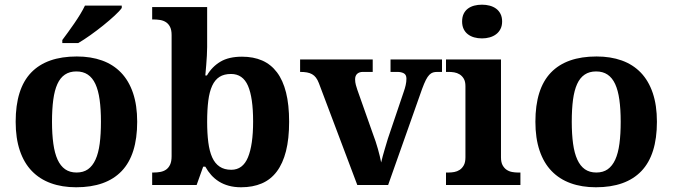

<svg xmlns="http://www.w3.org/2000/svg" viewBox="-20 -790 2873 820"><path d="M565.9 -270Q565.9 -128.9 499.8 -59.6Q433.6 9.8 305.2 9.8Q245.1 9.8 197.3 -7.6Q149.4 -24.9 116 -59.6Q82.5 -94.2 64.7 -147Q46.9 -199.7 46.9 -270Q46.9 -411.1 113 -480Q179.2 -548.8 308.1 -548.8Q368.2 -548.8 415.8 -531.7Q463.4 -514.6 496.8 -480Q530.3 -445.3 548.1 -392.8Q565.9 -340.3 565.9 -270ZM202.1 -270Q202.1 -216.8 207.8 -176.3Q213.4 -135.7 225.8 -108.4Q238.3 -81.1 258.3 -67.1Q278.3 -53.2 307.1 -53.2Q335.9 -53.2 355.7 -67.1Q375.5 -81.1 387.9 -108.4Q400.4 -135.7 405.8 -176.3Q411.1 -216.8 411.1 -270Q411.1 -323.7 405.5 -364Q399.9 -404.3 387.5 -431.2Q375 -458 355 -471.4Q335 -484.9 306.2 -484.9Q277.3 -484.9 257.3 -471.4Q237.3 -458 225.1 -431.2Q212.9 -404.3 207.5 -364Q202.1 -323.7 202.1 -270ZM246.1 -619.1Q256.8 -633.3 270.3 -651.9Q283.7 -670.4 297.4 -690.2Q311 -710 323 -729.7Q335 -749.5 342.8 -766.1H500V-755.9Q490.7 -742.7 469.2 -722.9Q447.8 -703.1 421.1 -681.6Q394.5 -660.2 366 -639.9Q337.4 -619.6 314 -606H246.1Z M1214.8 -270Q1214.8 -197.3 1201.4 -144.5Q1188 -91.8 1162.1 -57.4Q1136.2 -22.9 1097.9 -6.6Q1059.6 9.8 1009.8 9.8Q981 9.8 957.5 3.4Q934.1 -2.9 915.3 -14.6Q896.5 -26.4 882.1 -42.5Q867.7 -58.6 856.9 -78.1H847.7L819.8 0H629.9V-53.2H636.7Q650.9 -53.2 664.6 -55.7Q678.2 -58.1 689 -65.4Q699.7 -72.8 706.3 -86.4Q712.9 -100.1 712.9 -123V-640.1Q712.9 -661.6 706.5 -674.6Q700.2 -687.5 689.5 -694.8Q678.7 -702.1 664.3 -704.6Q649.9 -707 633.8 -707H629.9V-759.8H864.7V-588.9Q864.7 -573.2 863.5 -552.2Q862.3 -531.2 860.8 -512.7Q858.9 -490.7 856.9 -467.8H863.8Q885.3 -504.9 921.1 -526.4Q957 -547.9 1013.7 -547.9Q1062.5 -547.9 1099.9 -531.5Q1137.2 -515.1 1162.8 -481.2Q1188.5 -447.3 1201.7 -394.8Q1214.8 -342.3 1214.8 -270ZM966.8 -474.1Q937 -474.1 917.5 -461.7Q897.9 -449.2 886.2 -423.8Q874.5 -398.4 869.6 -360.1Q864.7 -321.8 864.7 -270Q864.7 -220.7 869.6 -182.4Q874.5 -144 886.2 -117.9Q897.9 -91.8 918 -78.4Q938 -64.9 967.8 -64.9Q1017.1 -64.9 1039.1 -118.2Q1061 -171.4 1061 -271Q1061 -373 1039.1 -423.6Q1017.1 -474.1 966.8 -474.1Z M1867.7 -482.9H1847.7Q1837.4 -482.9 1829.3 -480.5Q1821.3 -478 1813.7 -470.5Q1806.2 -462.9 1798.8 -448.5Q1791.5 -434.1 1782.7 -410.2L1637.7 0H1505.9L1341.8 -435.1Q1336.4 -449.2 1329.3 -458.5Q1322.3 -467.8 1312.7 -473.1Q1303.2 -478.5 1290.8 -480.7Q1278.3 -482.9 1261.7 -482.9V-536.1H1571.8V-482.9H1529.8Q1514.6 -482.9 1505.6 -474.9Q1496.6 -466.8 1496.6 -451.2Q1496.6 -439 1499.8 -427.2Q1502.9 -415.5 1505.9 -407.2L1572.8 -217.8Q1585 -186 1594 -153.8Q1603 -121.6 1607.9 -96.2Q1610.4 -107.9 1614.7 -123.5Q1619.1 -139.2 1623.5 -154.1Q1627.9 -168.9 1631.6 -181.2Q1635.3 -193.4 1636.7 -198.2L1704.6 -398.9Q1709.5 -412.6 1712.6 -426.5Q1715.8 -440.4 1715.8 -454.1Q1715.8 -470.7 1704.8 -476.8Q1693.8 -482.9 1676.8 -482.9H1647.9V-536.1H1867.7Z M1953.6 -698.2Q1953.6 -717.3 1960.2 -731Q1966.8 -744.6 1978.3 -753.2Q1989.7 -761.7 2005.1 -765.9Q2020.5 -770 2038.6 -770Q2055.7 -770 2071.3 -765.9Q2086.9 -761.7 2098.6 -753.2Q2110.4 -744.6 2117.4 -731Q2124.5 -717.3 2124.5 -698.2Q2124.5 -679.7 2117.4 -666Q2110.4 -652.3 2098.6 -643.6Q2086.9 -634.8 2071.3 -630.4Q2055.7 -626 2038.6 -626Q2020.5 -626 2005.1 -630.4Q1989.7 -634.8 1978.3 -643.6Q1966.8 -652.3 1960.2 -666Q1953.6 -679.7 1953.6 -698.2ZM1896.5 -53.2Q1907.7 -53.2 1920.2 -55.4Q1932.6 -57.6 1943.1 -64.5Q1953.6 -71.3 1960.7 -84Q1967.8 -96.7 1967.8 -118.2V-421.9Q1967.8 -441.9 1960.7 -453.9Q1953.6 -465.8 1942.9 -472.4Q1932.1 -479 1919.7 -481Q1907.2 -482.9 1896.5 -482.9H1884.8V-536.1H2119.6V-118.2Q2119.6 -96.7 2126.7 -84Q2133.8 -71.3 2144.3 -64.5Q2154.8 -57.6 2167.5 -55.4Q2180.2 -53.2 2190.9 -53.2H2202.6V0H1884.8V-53.2Z M2785.6 -270Q2785.6 -128.9 2719.5 -59.6Q2653.3 9.8 2524.9 9.8Q2464.8 9.8 2417 -7.6Q2369.1 -24.9 2335.7 -59.6Q2302.2 -94.2 2284.4 -147Q2266.6 -199.7 2266.6 -270Q2266.6 -411.1 2332.8 -480Q2398.9 -548.8 2527.8 -548.8Q2587.9 -548.8 2635.5 -531.7Q2683.1 -514.6 2716.6 -480Q2750 -445.3 2767.8 -392.8Q2785.6 -340.3 2785.6 -270ZM2421.9 -270Q2421.9 -216.8 2427.5 -176.3Q2433.1 -135.7 2445.6 -108.4Q2458 -81.1 2478 -67.1Q2498 -53.2 2526.9 -53.2Q2555.7 -53.2 2575.4 -67.1Q2595.2 -81.1 2607.7 -108.4Q2620.1 -135.7 2625.5 -176.3Q2630.9 -216.8 2630.9 -270Q2630.9 -323.7 2625.2 -364Q2619.6 -404.3 2607.2 -431.2Q2594.7 -458 2574.7 -471.4Q2554.7 -484.9 2525.9 -484.9Q2497.1 -484.9 2477.1 -471.4Q2457 -458 2444.8 -431.2Q2432.6 -404.3 2427.2 -364Q2421.9 -323.7 2421.9 -270Z"/></svg>

Font: Droid Serif
Style: Bold
Weight: 700
Designer: Monotype Design team
Foundry: Monotype Imaging Inc.
Version: Version 1.03